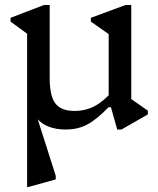

<svg xmlns="http://www.w3.org/2000/svg" viewBox="-20 -504 631 765"><path d="M88 -196H113V-83L202 196V211L93 241H88ZM242 12Q165 12 126.5 -32.5Q88 -77 88 -166V-401L131 -338L22 -418V-433L155 -484H178V-193Q178 -122 200.5 -92Q223 -62 277 -62Q321 -62 357.5 -81.5Q394 -101 430 -143V-77H413Q364 -27 327 -7.5Q290 12 242 12ZM447 12 422 -77H413V-401L456 -338L342 -418V-433L480 -484H503V-81L462 -138L569 -63V-48L464 12Z"/></svg>

Font: Platypi Light Light
Style: Regular
Weight: 300
Version: Version 1.200